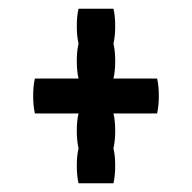

<svg xmlns="http://www.w3.org/2000/svg" viewBox="-20 -500 440 440"><path d="M340 -240H240Q244 -224 244 -200Q244 -177 240 -160Q244 -144 244 -120Q244 -97 240 -80H160Q156 -97 156 -120Q156 -144 160 -160Q156 -177 156 -200Q156 -224 160 -240H60Q56 -257 56 -280Q56 -304 60 -320H160Q156 -337 156 -360Q156 -384 160 -400Q156 -417 156 -440Q156 -464 160 -480H240Q244 -464 244 -440Q244 -417 240 -400Q244 -384 244 -360Q244 -337 240 -320H340Q344 -304 344 -280Q344 -257 340 -240Z"/></svg>

Font: VT323
Style: Regular
Weight: 400
Monospace: yes
Designer: Peter Hull
Version: Version 2.000